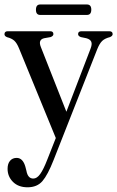

<svg xmlns="http://www.w3.org/2000/svg" viewBox="-26 -570 511 836"><path d="M180.5 123.5 217 31 57 -359Q47.5 -382.5 36.2 -392.8Q25 -403 5 -408Q-6.5 -412.5 -6.5 -421Q-6.5 -434 8 -434H192.5Q206.5 -434 206.5 -421.5Q206.5 -413 194 -408.5L166 -403.5Q139 -397 152 -365L263 -83.5L367.5 -356Q376 -377 371.5 -388Q367 -399 350 -403.5L326 -408.5Q314 -413 314 -421.5Q314 -434 329 -434H449.5Q464.5 -434 464.5 -421.5Q464.5 -413.5 453 -408.5Q431 -403 419.2 -392Q407.5 -381 397.5 -356L207.5 126.5Q182 191.5 158.8 218.5Q135.5 245.5 94 245.5Q54 245.5 30.5 222Q7 198.5 7 165Q7 142.5 17.8 130Q28.5 117.5 46.5 117.5Q73.5 117.5 84.5 156L89 173.5Q95 207.5 119 207.5Q135 207.5 149.2 187.5Q163.5 167.5 180.5 123.5ZM130.5 -527.5Q130.5 -550.5 149 -550.5H352.5Q371.5 -550.5 371.5 -528Q371.5 -505 352.5 -505H149Q130.5 -505 130.5 -527.5Z"/></svg>

Font: Fraunces 144pt S050
Style: Regular
Weight: 400
Version: Version 1.000; ttfautohint (v1.8.3)